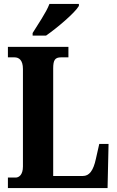

<svg xmlns="http://www.w3.org/2000/svg" viewBox="-20 -951 591 971"><path d="M145 -784V-771H213C269 -810 359 -886 379 -921V-931H230C213 -886 171 -827 145 -784ZM20 0H524L529 -223H482L465 -148C452 -87 431 -61 399 -61H249V-605C249 -647 258 -661 289 -661H326V-714H20V-661H53C76 -661 96 -647 96 -602V-109C96 -67 76 -53 59 -53H20Z"/></svg>

Font: Noto Serif Georgian ExtraCondensed ExtraBold
Style: Regular
Weight: 800
Width: 2
Designer: Monotype Design Team, Akaki Razmadze
Foundry: Google LLC
Version: Version 2.003